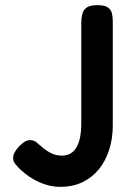

<svg xmlns="http://www.w3.org/2000/svg" viewBox="-20 -709 516 744"><path d="M214 15Q185 15 159.5 7Q134 -1 114 -12Q94 -23 80.5 -34Q67 -45 61 -50Q49 -62 40 -72.5Q31 -83 31 -95Q30 -106 36.5 -118Q43 -130 53 -141Q66 -154 76 -160Q86 -166 97 -166Q112 -166 122 -157Q132 -148 150 -133Q157 -128 167 -121.5Q177 -115 190.5 -110.5Q204 -106 220 -106Q240 -106 254.5 -115Q269 -124 278 -141Q287 -158 291 -180.5Q295 -203 295 -230V-621Q295 -639 299 -655Q303 -671 316 -680Q329 -689 358 -689Q385 -689 397.5 -680.5Q410 -672 413.5 -658Q417 -644 417 -627V-222Q417 -172 403 -128.5Q389 -85 363 -53Q337 -21 299.5 -3Q262 15 214 15Z"/></svg>

Font: Fredoka SemiCondensed Medium
Style: Regular
Weight: 500
Width: 4
Designer: Ben Nathan
Foundry: Milena B. Brandão, Ben Nathan
Version: Version 2.001